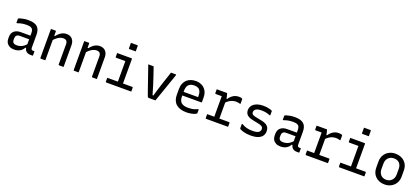

<svg xmlns="http://www.w3.org/2000/svg" viewBox="57 -2007 7086 3251"><g transform="rotate(20 3600.0 -381.5)"><path d="M497 -351Q497 -323 497 -295Q497 -267 497 -238.5Q497 -210 497 -182Q497 -154 497 -126Q497 -113 499.5 -104Q502 -95 507 -90Q512 -85 519 -83Q526 -81 536 -81Q538 -81 540.5 -81Q543 -81 546 -81H561Q561 -63 561 -46Q561 -29 561 -11Q561 -5 558 -2.5Q555 0 550 0Q545 0 534.5 0Q524 0 515 0Q492 0 472 -7Q452 -14 437 -28Q422 -42 414 -62.5Q406 -83 406 -111Q406 -146 406 -183.5Q406 -221 406 -256Q406 -272 406 -288Q406 -304 406 -320Q406 -336 406 -352Q406 -392 394.5 -414.5Q383 -437 356 -446.5Q329 -456 283 -456Q254 -456 227 -453Q200 -450 174.5 -443.5Q149 -437 123 -427H108Q108 -445 108 -463Q108 -481 108 -499Q108 -502 109 -504Q110 -506 111 -507Q116 -513 141.5 -521Q167 -529 204.5 -535.5Q242 -542 283 -542Q339 -542 379.5 -531.5Q420 -521 446 -498Q472 -475 484.5 -439Q497 -403 497 -351ZM162 -142Q162 -108 181.5 -90.5Q201 -73 240 -73Q274 -73 304.5 -82Q335 -91 364 -112.5Q393 -134 424 -172V-85H395Q378 -54 353.5 -33Q329 -12 296 -1Q263 10 223 10Q176 10 142 -7.5Q108 -25 89 -56.5Q70 -88 70 -132V-164Q70 -197 81 -223.5Q92 -250 112.5 -268Q133 -286 162 -296Q191 -306 227 -306Q262 -306 294.5 -306Q327 -306 359 -306Q391 -306 424 -306Q433 -306 436.5 -295.5Q440 -285 441 -270Q442 -255 442 -241Q405 -241 373.5 -241Q342 -241 310 -241Q278 -241 240 -241Q219 -241 204.5 -236.5Q190 -232 180 -221Q171 -213 166.5 -200.5Q162 -188 162 -172Z M1114 0Q1092 0 1073.5 0Q1055 0 1033 0Q1030 0 1027.5 -1.5Q1025 -3 1023.5 -5Q1022 -7 1022 -11Q1022 -72 1022 -132.5Q1022 -193 1022 -253.5Q1022 -314 1022 -375Q1022 -416 1002.5 -435.5Q983 -455 947 -455Q926 -455 904 -448.5Q882 -442 860 -429Q838 -416 815.5 -396Q793 -376 770 -348V-443H800Q823 -473 849.5 -495.5Q876 -518 907 -530.5Q938 -543 973 -543Q1007 -543 1033.5 -532Q1060 -521 1077.5 -501Q1095 -481 1104.5 -453.5Q1114 -426 1114 -393Q1114 -345 1114 -297Q1114 -249 1114 -200.5Q1114 -152 1114 -103Q1114 -77 1114 -51.5Q1114 -26 1114 0ZM785 0Q771 0 758 0Q745 0 732 0Q719 0 704 0Q701 0 699 -0.5Q697 -1 695.5 -2.5Q694 -4 693.5 -6Q693 -8 693 -11Q693 -64 693 -117Q693 -170 693 -222Q693 -274 693 -327Q693 -380 693 -433Q693 -465 693 -490.5Q693 -516 693 -532Q709 -532 722.5 -532Q736 -532 748.5 -532Q761 -532 774 -532Q778 -532 780 -530.5Q782 -529 783.5 -527Q785 -525 785 -521Q785 -435 785 -348Q785 -261 785 -174Q785 -87 785 0Z M1714 0Q1692 0 1673.5 0Q1655 0 1633 0Q1630 0 1627.5 -1.5Q1625 -3 1623.5 -5Q1622 -7 1622 -11Q1622 -72 1622 -132.5Q1622 -193 1622 -253.5Q1622 -314 1622 -375Q1622 -416 1602.5 -435.5Q1583 -455 1547 -455Q1526 -455 1504 -448.5Q1482 -442 1460 -429Q1438 -416 1415.5 -396Q1393 -376 1370 -348V-443H1400Q1423 -473 1449.5 -495.5Q1476 -518 1507 -530.5Q1538 -543 1573 -543Q1607 -543 1633.5 -532Q1660 -521 1677.5 -501Q1695 -481 1704.5 -453.5Q1714 -426 1714 -393Q1714 -345 1714 -297Q1714 -249 1714 -200.5Q1714 -152 1714 -103Q1714 -77 1714 -51.5Q1714 -26 1714 0ZM1385 0Q1371 0 1358 0Q1345 0 1332 0Q1319 0 1304 0Q1301 0 1299 -0.5Q1297 -1 1295.5 -2.5Q1294 -4 1293.5 -6Q1293 -8 1293 -11Q1293 -64 1293 -117Q1293 -170 1293 -222Q1293 -274 1293 -327Q1293 -380 1293 -433Q1293 -465 1293 -490.5Q1293 -516 1293 -532Q1309 -532 1322.5 -532Q1336 -532 1348.5 -532Q1361 -532 1374 -532Q1378 -532 1380 -530.5Q1382 -529 1383.5 -527Q1385 -525 1385 -521Q1385 -435 1385 -348Q1385 -261 1385 -174Q1385 -87 1385 0Z M2063 -56V-96Q2063 -117 2063 -138.5Q2063 -160 2063 -181Q2063 -208 2063 -235Q2063 -262 2063 -289Q2063 -316 2063 -343Q2063 -370 2063 -397Q2063 -424 2063 -451H2048Q2023 -451 1998 -451Q1973 -451 1948 -451Q1923 -451 1897 -451Q1894 -451 1891.5 -452.5Q1889 -454 1887.5 -456.5Q1886 -459 1886 -462Q1886 -480 1886 -497Q1886 -514 1886 -532Q1929 -532 1972 -532Q2015 -532 2058 -532Q2101 -532 2144 -532Q2148 -532 2150 -530.5Q2152 -529 2153.5 -527Q2155 -525 2155 -521Q2155 -473 2155 -425.5Q2155 -378 2155 -331Q2155 -284 2155 -237.5Q2155 -191 2155 -145.5Q2155 -100 2155 -56ZM1872 -81H2323Q2327 -81 2329 -79.5Q2331 -78 2332.5 -76Q2334 -74 2334 -70Q2334 -58 2334 -46.5Q2334 -35 2334 -23.5Q2334 -12 2334 0H1883Q1880 0 1877.5 -1.5Q1875 -3 1873.5 -5Q1872 -7 1872 -11Q1872 -23 1872 -34.5Q1872 -46 1872 -57.5Q1872 -69 1872 -81ZM2046 -774Q2060 -774 2074.5 -774Q2089 -774 2103.5 -774Q2118 -774 2132.5 -774Q2147 -774 2161 -774Q2166 -774 2169 -771Q2172 -768 2172 -763V-665Q2158 -665 2143.5 -665Q2129 -665 2114.5 -665Q2100 -665 2085.5 -665Q2071 -665 2057 -665Q2052 -665 2049 -668Q2046 -671 2046 -676Z M2536 -532Q2539 -532 2541 -531Q2543 -530 2544.5 -527.5Q2546 -525 2547 -521Q2571 -452 2595 -381Q2619 -310 2643.5 -233Q2668 -156 2693 -66H2708Q2724 -119 2738.5 -169Q2753 -219 2768 -265.5Q2783 -312 2798 -357Q2813 -402 2827.5 -445.5Q2842 -489 2856 -532Q2877 -532 2898 -532Q2919 -532 2940 -532Q2944 -532 2946.5 -530Q2949 -528 2950 -525Q2951 -522 2949 -517Q2927 -453 2904.5 -388.5Q2882 -324 2859.5 -259Q2837 -194 2814.5 -129.5Q2792 -65 2769 0Q2738 0 2707.5 0Q2677 0 2652 0Q2644 0 2638.5 -2Q2633 -4 2629 -11Q2625 -18 2620 -32Q2603 -78 2586.5 -126.5Q2570 -175 2552.5 -225Q2535 -275 2517.5 -326Q2500 -377 2482 -428.5Q2464 -480 2446 -532Q2469 -532 2491 -532Q2513 -532 2536 -532Z M3303 -543Q3362 -543 3411 -518.5Q3460 -494 3489.5 -444.5Q3519 -395 3519 -318V-245Q3519 -242 3517.5 -239.5Q3516 -237 3514 -235.5Q3512 -234 3508 -234H3249Q3232 -234 3215 -234Q3198 -234 3182 -234H3152L3139 -299H3429Q3429 -304 3429 -309Q3429 -314 3429 -319Q3429 -358 3420.5 -386.5Q3412 -415 3394 -433Q3378 -448 3355 -455.5Q3332 -463 3303 -463Q3238 -463 3203 -428.5Q3168 -394 3168 -316V-211Q3168 -179 3177 -153Q3186 -127 3202 -110Q3222 -90 3254.5 -80.5Q3287 -71 3330 -71Q3368 -71 3395.5 -75Q3423 -79 3447 -87Q3471 -95 3496 -107H3511Q3511 -91 3511 -74Q3511 -57 3511 -40Q3511 -38 3510 -36Q3509 -34 3507 -32Q3497 -22 3470.5 -12Q3444 -2 3406.5 4.5Q3369 11 3326 11Q3269 11 3222.5 -3Q3176 -17 3143.5 -45Q3111 -73 3094 -114.5Q3077 -156 3077 -211V-315Q3077 -373 3094.5 -416Q3112 -459 3143 -487Q3174 -515 3215 -529Q3256 -543 3303 -543Z M3800 -49V-95Q3800 -111 3800 -127Q3800 -143 3800 -159.5Q3800 -176 3800 -191Q3800 -235 3800 -278Q3800 -321 3800 -364.5Q3800 -408 3800 -451H3785Q3762 -451 3737.5 -451Q3713 -451 3691 -451Q3686 -451 3683 -454Q3680 -457 3680 -462Q3680 -480 3680 -497Q3680 -514 3680 -532Q3692 -532 3706.5 -532Q3721 -532 3736 -532Q3751 -532 3767 -532Q3783 -532 3799.5 -532Q3816 -532 3833 -532Q3850 -532 3867 -532Q3867 -532 3869.5 -525Q3872 -518 3875 -506.5Q3878 -495 3881.5 -481Q3885 -467 3888 -452Q3891 -437 3892 -423Q3892 -386 3892 -339.5Q3892 -293 3892 -243Q3892 -193 3892 -142Q3892 -91 3892 -44ZM3871 -438H3901Q3933 -486 3977 -514Q4021 -542 4079 -542Q4105 -542 4119.5 -538Q4134 -534 4139 -529Q4142 -527 4142.5 -524Q4143 -521 4143 -517Q4143 -497 4143 -477Q4143 -457 4143 -437H4128Q4111 -443 4095 -445Q4079 -447 4060 -447Q4030 -447 4000 -438.5Q3970 -430 3939.5 -409.5Q3909 -389 3876 -353ZM3672 -81H4067Q4071 -81 4073 -79.5Q4075 -78 4076.5 -76Q4078 -74 4078 -70Q4078 -58 4078 -46.5Q4078 -35 4078 -23.5Q4078 -12 4078 0H3683Q3678 0 3675 -3Q3672 -6 3672 -11Q3672 -23 3672 -34.5Q3672 -46 3672 -57.5Q3672 -69 3672 -81Z M4491 -77Q4566 -77 4597 -99Q4628 -121 4628 -157Q4628 -176 4620.5 -188.5Q4613 -201 4593 -211Q4573 -221 4535 -229L4437 -249Q4387 -259 4356 -276Q4325 -293 4310 -319.5Q4295 -346 4295 -381Q4295 -415 4309.5 -444Q4324 -473 4352.5 -494.5Q4381 -516 4422.5 -528Q4464 -540 4519 -540Q4564 -540 4598.5 -534Q4633 -528 4654.5 -520.5Q4676 -513 4680 -507Q4682 -506 4682.5 -504.5Q4683 -503 4683 -502Q4683 -501 4683 -499Q4683 -480 4683 -462Q4683 -444 4683 -426H4668Q4642 -437 4619.5 -443Q4597 -449 4572 -452Q4547 -455 4514 -455Q4472 -455 4444 -446Q4416 -437 4401 -419.5Q4386 -402 4386 -379Q4386 -362 4393 -350Q4400 -338 4418.5 -329.5Q4437 -321 4471 -314L4571 -294Q4625 -284 4657 -265Q4689 -246 4703.5 -218Q4718 -190 4718 -152Q4718 -101 4691 -65Q4664 -29 4612.5 -10.5Q4561 8 4488 8Q4449 8 4414.5 3.5Q4380 -1 4353.5 -8.5Q4327 -16 4309 -24.5Q4291 -33 4283 -41Q4282 -43 4281 -44.5Q4280 -46 4280 -48Q4280 -68 4280 -88Q4280 -108 4280 -127H4295Q4316 -114 4337.5 -104.5Q4359 -95 4382 -89Q4405 -83 4432 -80Q4459 -77 4491 -77Z M5297 -351Q5297 -323 5297 -295Q5297 -267 5297 -238.5Q5297 -210 5297 -182Q5297 -154 5297 -126Q5297 -113 5299.5 -104Q5302 -95 5307 -90Q5312 -85 5319 -83Q5326 -81 5336 -81Q5338 -81 5340.5 -81Q5343 -81 5346 -81H5361Q5361 -63 5361 -46Q5361 -29 5361 -11Q5361 -5 5358 -2.5Q5355 0 5350 0Q5345 0 5334.5 0Q5324 0 5315 0Q5292 0 5272 -7Q5252 -14 5237 -28Q5222 -42 5214 -62.5Q5206 -83 5206 -111Q5206 -146 5206 -183.5Q5206 -221 5206 -256Q5206 -272 5206 -288Q5206 -304 5206 -320Q5206 -336 5206 -352Q5206 -392 5194.5 -414.5Q5183 -437 5156 -446.5Q5129 -456 5083 -456Q5054 -456 5027 -453Q5000 -450 4974.5 -443.5Q4949 -437 4923 -427H4908Q4908 -445 4908 -463Q4908 -481 4908 -499Q4908 -502 4909 -504Q4910 -506 4911 -507Q4916 -513 4941.5 -521Q4967 -529 5004.5 -535.5Q5042 -542 5083 -542Q5139 -542 5179.5 -531.5Q5220 -521 5246 -498Q5272 -475 5284.5 -439Q5297 -403 5297 -351ZM4962 -142Q4962 -108 4981.5 -90.5Q5001 -73 5040 -73Q5074 -73 5104.5 -82Q5135 -91 5164 -112.5Q5193 -134 5224 -172V-85H5195Q5178 -54 5153.5 -33Q5129 -12 5096 -1Q5063 10 5023 10Q4976 10 4942 -7.5Q4908 -25 4889 -56.5Q4870 -88 4870 -132V-164Q4870 -197 4881 -223.5Q4892 -250 4912.5 -268Q4933 -286 4962 -296Q4991 -306 5027 -306Q5062 -306 5094.5 -306Q5127 -306 5159 -306Q5191 -306 5224 -306Q5233 -306 5236.5 -295.5Q5240 -285 5241 -270Q5242 -255 5242 -241Q5205 -241 5173.5 -241Q5142 -241 5110 -241Q5078 -241 5040 -241Q5019 -241 5004.5 -236.5Q4990 -232 4980 -221Q4971 -213 4966.5 -200.5Q4962 -188 4962 -172Z M5600 -49V-95Q5600 -111 5600 -127Q5600 -143 5600 -159.5Q5600 -176 5600 -191Q5600 -235 5600 -278Q5600 -321 5600 -364.5Q5600 -408 5600 -451H5585Q5562 -451 5537.5 -451Q5513 -451 5491 -451Q5486 -451 5483 -454Q5480 -457 5480 -462Q5480 -480 5480 -497Q5480 -514 5480 -532Q5492 -532 5506.5 -532Q5521 -532 5536 -532Q5551 -532 5567 -532Q5583 -532 5599.5 -532Q5616 -532 5633 -532Q5650 -532 5667 -532Q5667 -532 5669.5 -525Q5672 -518 5675 -506.5Q5678 -495 5681.5 -481Q5685 -467 5688 -452Q5691 -437 5692 -423Q5692 -386 5692 -339.5Q5692 -293 5692 -243Q5692 -193 5692 -142Q5692 -91 5692 -44ZM5671 -438H5701Q5733 -486 5777 -514Q5821 -542 5879 -542Q5905 -542 5919.5 -538Q5934 -534 5939 -529Q5942 -527 5942.5 -524Q5943 -521 5943 -517Q5943 -497 5943 -477Q5943 -457 5943 -437H5928Q5911 -443 5895 -445Q5879 -447 5860 -447Q5830 -447 5800 -438.5Q5770 -430 5739.5 -409.5Q5709 -389 5676 -353ZM5472 -81H5867Q5871 -81 5873 -79.5Q5875 -78 5876.5 -76Q5878 -74 5878 -70Q5878 -58 5878 -46.5Q5878 -35 5878 -23.5Q5878 -12 5878 0H5483Q5478 0 5475 -3Q5472 -6 5472 -11Q5472 -23 5472 -34.5Q5472 -46 5472 -57.5Q5472 -69 5472 -81Z M6263 -56V-96Q6263 -117 6263 -138.5Q6263 -160 6263 -181Q6263 -208 6263 -235Q6263 -262 6263 -289Q6263 -316 6263 -343Q6263 -370 6263 -397Q6263 -424 6263 -451H6248Q6223 -451 6198 -451Q6173 -451 6148 -451Q6123 -451 6097 -451Q6094 -451 6091.5 -452.5Q6089 -454 6087.5 -456.5Q6086 -459 6086 -462Q6086 -480 6086 -497Q6086 -514 6086 -532Q6129 -532 6172 -532Q6215 -532 6258 -532Q6301 -532 6344 -532Q6348 -532 6350 -530.5Q6352 -529 6353.5 -527Q6355 -525 6355 -521Q6355 -473 6355 -425.5Q6355 -378 6355 -331Q6355 -284 6355 -237.5Q6355 -191 6355 -145.5Q6355 -100 6355 -56ZM6072 -81H6523Q6527 -81 6529 -79.5Q6531 -78 6532.5 -76Q6534 -74 6534 -70Q6534 -58 6534 -46.5Q6534 -35 6534 -23.5Q6534 -12 6534 0H6083Q6080 0 6077.5 -1.5Q6075 -3 6073.5 -5Q6072 -7 6072 -11Q6072 -23 6072 -34.5Q6072 -46 6072 -57.5Q6072 -69 6072 -81ZM6246 -774Q6260 -774 6274.5 -774Q6289 -774 6303.5 -774Q6318 -774 6332.5 -774Q6347 -774 6361 -774Q6366 -774 6369 -771Q6372 -768 6372 -763V-665Q6358 -665 6343.5 -665Q6329 -665 6314.5 -665Q6300 -665 6285.5 -665Q6271 -665 6257 -665Q6252 -665 6249 -668Q6246 -671 6246 -676Z M6900 -543Q6951 -543 6993 -526.5Q7035 -510 7065.5 -481Q7096 -452 7112 -412Q7128 -372 7128 -324V-213Q7128 -147 7098.5 -96.5Q7069 -46 7017 -17.5Q6965 11 6900 11Q6849 11 6807 -5Q6765 -21 6734.5 -50.5Q6704 -80 6688 -120Q6672 -160 6672 -208V-319Q6672 -386 6701.5 -436Q6731 -486 6783 -514.5Q6835 -543 6900 -543ZM6905 -459Q6859 -459 6827.5 -440Q6796 -421 6779.5 -389Q6763 -357 6763 -316V-215Q6763 -182 6773.5 -155.5Q6784 -129 6802 -110Q6819 -93 6842.5 -83Q6866 -73 6895 -73Q6941 -73 6972.5 -92.5Q7004 -112 7020.5 -144Q7037 -176 7037 -216V-317Q7037 -352 7027.5 -379Q7018 -406 6999 -424Q6983 -441 6959 -450Q6935 -459 6905 -459Z"/></g></svg>

Font: Recursive Monospace
Style: Regular
Weight: 400
Version: Version 1.047